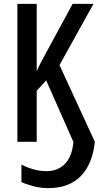

<svg xmlns="http://www.w3.org/2000/svg" viewBox="-20 -734 511 994"><path d="M229 240Q189 240 149.5 229Q110 218 91 209V118Q117 132 151 142Q185 152 223 152Q278 152 315.5 115Q353 78 360 1L219 -318L170 -264V0H70V-714H170V-365Q180 -389 193.5 -414Q207 -439 221 -465L356 -714H464L288 -397L471 0Q459 116 398 178Q337 240 229 240Z"/></svg>

Font: Noto Sans ExtraCondensed Medium
Style: Regular
Weight: 500
Width: 2
Designer: Monotype Design Team
Foundry: Monotype Imaging Inc.
Version: Version 2.013; ttfautohint (v1.8.4.7-5d5b)